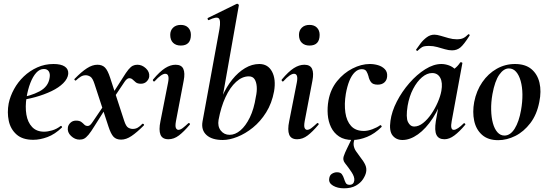

<svg xmlns="http://www.w3.org/2000/svg" viewBox="-20 -746 2971 1041"><path d="M160 12Q102 12 69.5 -17Q37 -46 27.5 -91Q18 -136 27 -185Q35 -224 56 -262.5Q77 -301 109 -331.5Q141 -362 182 -380.5Q223 -399 270 -399Q311 -399 331.5 -385Q352 -371 350 -345Q347 -319 323 -295Q299 -271 259.5 -252Q220 -233 171.5 -219.5Q123 -206 73 -201L75 -214Q146 -225 194 -250.5Q242 -276 249 -324Q253 -346 244.5 -359Q236 -372 218 -372Q195 -372 176.5 -351.5Q158 -331 144.5 -296Q131 -261 124 -218Q116 -167 123 -125Q130 -83 154 -57.5Q178 -32 219 -32Q238 -32 262.5 -39Q287 -46 309 -63Q311 -65 314.5 -61Q318 -57 316 -55Q278 -18 237.5 -3Q197 12 160 12Z M637 11Q610 11 595.5 -4.5Q581 -20 568 -60L492 -292Q482 -323 469.5 -330.5Q457 -338 445 -338Q430 -338 418 -330.5Q406 -323 393 -311Q390 -307 385.5 -311.5Q381 -316 385 -319Q422 -357 451.5 -376Q481 -395 508 -395Q534 -395 549 -380Q564 -365 577 -325L653 -92Q663 -61 675 -54Q687 -47 700 -47Q715 -47 727 -54Q739 -61 751 -74Q755 -77 759 -73Q763 -69 759 -65Q722 -28 693 -8.5Q664 11 637 11ZM411 11Q386 11 365 -9Q344 -29 348 -55Q350 -69 362 -80.5Q374 -92 392 -92Q411 -92 420.5 -85Q430 -78 437 -70.5Q444 -63 456 -63Q461 -63 467 -67Q473 -71 481 -83L561 -201L571 -187L492 -62Q473 -31 460 -15.5Q447 0 436.5 5.5Q426 11 411 11ZM576 -184 565 -198 645 -323Q664 -354 676.5 -369Q689 -384 700 -389.5Q711 -395 725 -395Q750 -395 771 -375.5Q792 -356 789 -330Q787 -316 775 -304Q763 -292 744 -292Q726 -292 716.5 -299.5Q707 -307 699.5 -314.5Q692 -322 680 -322Q676 -322 669.5 -318Q663 -314 655 -302Z M893 9Q860 9 850 -16Q840 -41 850 -89L891 -297Q901 -346 876 -346Q866 -346 851.5 -336Q837 -326 819 -306Q815 -302 811 -306.5Q807 -311 810 -315Q846 -358 875 -376.5Q904 -395 932 -395Q964 -395 974 -372.5Q984 -350 976 -309L934 -89Q929 -61 934 -51.5Q939 -42 947 -42Q958 -42 971 -52Q984 -62 1000 -77Q1004 -81 1008 -77Q1012 -73 1008 -69Q977 -32 950 -11.5Q923 9 893 9ZM960 -499Q934 -499 918.5 -514Q903 -529 903 -557Q903 -581 918.5 -596Q934 -611 960 -611Q986 -611 1000.5 -596Q1015 -581 1015 -557Q1015 -499 960 -499Z M1188 13Q1129 13 1099.5 -14Q1070 -41 1078 -87L1170 -589Q1178 -637 1165.5 -647Q1153 -657 1112 -637Q1108 -636 1106 -642Q1104 -648 1108 -649L1263 -725Q1268 -727 1272 -723Q1276 -719 1275 -717L1165 -96Q1159 -61 1177 -38Q1195 -15 1225 -15Q1255 -15 1283.5 -39Q1312 -63 1334.5 -109Q1357 -155 1367 -220Q1374 -251 1372 -276.5Q1370 -302 1360 -317Q1350 -332 1329 -332Q1293 -332 1260 -302Q1227 -272 1202.5 -219Q1178 -166 1165 -96L1154 -116Q1163 -173 1185.5 -224.5Q1208 -276 1239.5 -315Q1271 -354 1308.5 -376.5Q1346 -399 1386 -399Q1433 -399 1455 -357.5Q1477 -316 1466 -251Q1454 -186 1423 -136.5Q1392 -87 1351 -54Q1310 -21 1267 -4Q1224 13 1188 13Z M1591 9Q1558 9 1548 -16Q1538 -41 1548 -89L1589 -297Q1599 -346 1574 -346Q1564 -346 1549.5 -336Q1535 -326 1517 -306Q1513 -302 1509 -306.5Q1505 -311 1508 -315Q1544 -358 1573 -376.5Q1602 -395 1630 -395Q1662 -395 1672 -372.5Q1682 -350 1674 -309L1632 -89Q1627 -61 1632 -51.5Q1637 -42 1645 -42Q1656 -42 1669 -52Q1682 -62 1698 -77Q1702 -81 1706 -77Q1710 -73 1706 -69Q1675 -32 1648 -11.5Q1621 9 1591 9ZM1658 -499Q1632 -499 1616.5 -514Q1601 -529 1601 -557Q1601 -581 1616.5 -596Q1632 -611 1658 -611Q1684 -611 1698.5 -596Q1713 -581 1713 -557Q1713 -499 1658 -499Z M1892 13Q1847 13 1818.5 -6Q1790 -25 1775 -56Q1760 -87 1757 -125Q1754 -163 1761 -202Q1772 -262 1807.5 -306Q1843 -350 1891 -374.5Q1939 -399 1985 -399Q2008 -399 2030 -392.5Q2052 -386 2066.5 -371Q2081 -356 2079 -332Q2078 -312 2064.5 -299.5Q2051 -287 2028 -287Q2001 -287 1991 -301.5Q1981 -316 1978 -332Q1974 -347 1967 -359Q1960 -371 1941 -371Q1921 -371 1903.5 -354Q1886 -337 1874 -307Q1862 -277 1855 -237Q1846 -182 1852.5 -136Q1859 -90 1883.5 -63Q1908 -36 1953 -36Q1974 -36 1999.5 -45.5Q2025 -55 2041 -67Q2043 -69 2047 -65Q2051 -61 2049 -58Q2012 -21 1970.5 -4Q1929 13 1892 13ZM1845 275Q1810 275 1785.5 260.5Q1761 246 1765 222Q1767 204 1780 196Q1793 188 1807 188Q1826 188 1833.5 198.5Q1841 209 1845 222Q1849 235 1854.5 245.5Q1860 256 1875 256Q1898 256 1901 232Q1903 213 1886.5 188Q1870 163 1850 138Q1837 121 1843.5 101.5Q1850 82 1861 60L1890 0H1906Q1895 24 1897.5 41.5Q1900 59 1910 73.5Q1920 88 1932 104Q1952 129 1960.5 148Q1969 167 1965 187Q1962 204 1948.5 225Q1935 246 1909.5 260.5Q1884 275 1845 275Z M2162 13Q2128 13 2108.5 -11.5Q2089 -36 2097 -91Q2104 -142 2131.5 -195.5Q2159 -249 2199.5 -295.5Q2240 -342 2285.5 -370.5Q2331 -399 2373 -399Q2393 -399 2414 -391.5Q2435 -384 2450.5 -367.5Q2466 -351 2468 -324L2408 -357Q2425 -359 2443.5 -373Q2462 -387 2475 -407Q2477 -410 2482.5 -408Q2488 -406 2487 -404L2429 -89Q2420 -42 2440 -42Q2450 -42 2464 -51.5Q2478 -61 2494 -77Q2497 -80 2501 -76Q2505 -72 2502 -69Q2471 -32 2443.5 -11.5Q2416 9 2390 9Q2358 9 2346.5 -14.5Q2335 -38 2343 -89L2368 -229L2389 -246Q2365 -164 2327 -106Q2289 -48 2246 -17.5Q2203 13 2162 13ZM2226 -60Q2250 -60 2274 -79Q2298 -98 2318.5 -128Q2339 -158 2353.5 -191.5Q2368 -225 2373 -253Q2381 -298 2367 -324Q2353 -350 2323 -350Q2295 -350 2268 -327Q2241 -304 2220 -264Q2199 -224 2190 -172Q2180 -109 2192 -84.5Q2204 -60 2226 -60ZM2243 -470Q2242 -469 2238.5 -472Q2235 -475 2236 -477Q2246 -492 2260.5 -511Q2275 -530 2294 -544Q2313 -558 2335 -558Q2349 -558 2369 -552Q2389 -546 2412 -539.5Q2435 -533 2456 -533Q2478 -533 2491 -539Q2504 -545 2519 -560Q2521 -562 2524.5 -559Q2528 -556 2526 -553Q2495 -504 2476 -488.5Q2457 -473 2431 -473Q2413 -473 2392.5 -479Q2372 -485 2350.5 -491Q2329 -497 2306 -497Q2279 -497 2268.5 -490.5Q2258 -484 2243 -470Z M2681 14Q2626 14 2593.5 -15Q2561 -44 2551 -91Q2541 -138 2551 -193Q2563 -254 2595 -300.5Q2627 -347 2673 -373Q2719 -399 2772 -399Q2828 -399 2861 -371.5Q2894 -344 2905 -297.5Q2916 -251 2904 -193Q2891 -125 2855.5 -78.5Q2820 -32 2774 -9Q2728 14 2681 14ZM2715 -11Q2747 -11 2770.5 -48.5Q2794 -86 2805 -149Q2813 -194 2812.5 -234.5Q2812 -275 2803 -307Q2794 -339 2778 -357Q2762 -375 2739 -375Q2711 -375 2687 -341Q2663 -307 2650 -236Q2642 -191 2643 -150Q2644 -109 2652.5 -78Q2661 -47 2677 -29Q2693 -11 2715 -11Z"/></svg>

Font: Cormorant
Style: Bold Italic
Weight: 700
Italic angle: -10°
Designer: Christian Thalmann (Catharsis Fonts)
Foundry: Catharsis Fonts
Version: Version 4.000